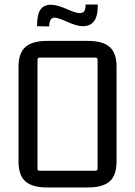

<svg xmlns="http://www.w3.org/2000/svg" viewBox="-20 -823 598 850"><path d="M198 -706 144 -707Q144 -759 159 -780.5Q174 -802 206 -802Q232 -802 274 -783.5Q316 -765 332 -765Q347 -765 353 -773.5Q359 -782 359 -803H413Q413 -750 396 -728.5Q379 -707 346 -707Q321 -707 278.5 -726Q236 -745 222 -745Q198 -745 198 -706ZM62 -108V-527Q62 -588 92.5 -615Q123 -642 190 -642H368Q435 -642 465.5 -615Q496 -588 496 -527V-108Q496 -47 465.5 -20Q435 7 368 7H190Q123 7 92.5 -20Q62 -47 62 -108ZM402 -568H155Q146 -568 146 -558V-77Q146 -67 155 -67H402Q412 -67 412 -77V-558Q412 -568 402 -568Z"/></svg>

Font: Gemunu Libre
Style: Regular
Weight: 400
Designer: Puspanada Ekanayake, Sola Matas, Pathum Egodawatta, Kosala Senevirathne
Foundry: mooniak
Version: Version 1.100